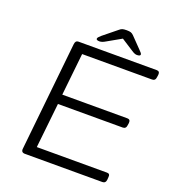

<svg xmlns="http://www.w3.org/2000/svg" viewBox="-151 -970 981 1086"><g transform="rotate(20 339.5 -427.0)"><path d="M123 0Q99 0 102 -24L170 -676Q171 -688 176 -694Q181 -700 193 -700H662Q681 -700 679 -678L677 -664Q675 -641 655 -641H234L207 -387H599Q618 -387 616 -365L614 -352Q612 -329 592 -329H202L173 -59H596Q615 -59 612 -37L611 -23Q609 0 589 0ZM302 -742Q282 -742 282 -751Q282 -756 287 -761.5Q292 -767 301 -775L380 -839Q390 -848 398.5 -851Q407 -854 425 -854Q442 -854 450.5 -851Q459 -848 467 -840L531 -774Q538 -767 542.5 -761.5Q547 -756 547 -752Q547 -742 526 -742Q513 -742 494 -755L421 -802L338 -755Q317 -742 302 -742Z"/></g></svg>

Font: Asap Expanded Expanded Light
Style: Italic
Weight: 300
Width: 7
Italic angle: -6°
Designer: Pablo Cosgaya
Foundry: Omnibus-Type
Version: Version 3.001; ttfautohint (v1.8.4.7-5d5b)